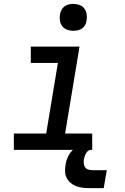

<svg xmlns="http://www.w3.org/2000/svg" viewBox="-20 -769 640 985"><path d="M51 0V-84H217L277 -446H138V-530H388L314 -84H453V0ZM356 -611Q340 -611 324.5 -616.5Q309 -622 299.5 -634.5Q290 -647 287.5 -663.5Q285 -680 288 -697Q290 -708 296 -719Q302 -730 312 -737Q322 -744 333.5 -746.5Q345 -749 356 -749Q373 -749 388 -743.5Q403 -738 412.5 -725.5Q422 -713 424.5 -696.5Q427 -680 424 -663Q423 -652 417 -641Q411 -630 401 -623Q391 -616 379.5 -613.5Q368 -611 356 -611ZM512 196H437Q420 196 403 194Q386 192 370.5 186Q355 180 342.5 169.5Q330 159 322.5 144.5Q315 130 314 113Q313 96 316 79Q319 55 330 32.5Q341 10 360.5 -6Q380 -22 404 -29Q428 -36 451 -36L445 0Q437 0 430.5 6Q424 12 420 19.5Q416 27 414 34.5Q412 42 410 50Q409 60 410 70.5Q411 81 416.5 89Q422 97 432 100.5Q442 104 453 104H528Z"/></svg>

Font: Iosevka Curly MdExObl
Style: Regular
Weight: 500
Width: 7
Italic angle: -9°
Monospace: yes
Designer: Belleve Invis
Foundry: Belleve Invis
Version: Version 11.1.0; ttfautohint (v1.8.3)